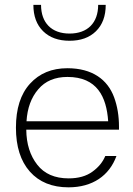

<svg xmlns="http://www.w3.org/2000/svg" viewBox="-20 -781 560 806"><path d="M479.5 -236.8V-249C479.5 -294.4 472.7 -335.4 459 -372.6C431.6 -446.8 367.7 -494.6 262.7 -494.6C197.8 -494.6 145.5 -473.1 106 -429.7C66.4 -386.2 46.9 -324.7 46.9 -245.1C46.9 -166 66.4 -104.5 105.5 -60.5C144.5 -16.6 198.7 5.4 267.6 5.4C368.7 5.4 439 -43.9 468.8 -126H421.9C411.6 -101.1 394 -79.1 368.2 -60.5C342.3 -41.5 309.1 -32.2 268.1 -32.2C210 -32.2 166 -51.3 136.2 -89.8C106.4 -127.9 90.8 -176.8 90.3 -236.8ZM91.3 -272C94.7 -326.7 110.8 -371.6 140.6 -406.2C169.9 -440.9 210.9 -458 263.2 -458C387.2 -458 427.2 -375 434.1 -272ZM392.1 -760.7C392.1 -685.1 347.7 -640.1 272 -640.1C196.3 -640.1 152.3 -685.1 152.3 -760.7H120.1C120.1 -713.4 133.8 -676.8 161.1 -649.9C188.5 -623 225.6 -609.9 272 -609.9C318.4 -609.9 355.5 -623 382.8 -649.9C410.2 -676.8 423.8 -713.4 423.8 -760.7Z"/></svg>

Font: Estedad ExtraLight
Style: Regular
Weight: 200
Designer: Amin Abedi
Version: Version 7.3